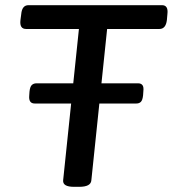

<svg xmlns="http://www.w3.org/2000/svg" viewBox="-20 -720 668 742"><path d="M266 2Q222 2 224 -23L285 -608H81Q55 -608 59 -642L62 -665Q65 -700 90 -700H606Q631 -700 627 -666L625 -643Q621 -608 596 -608H394L333 -23Q331 2 286 2ZM114 -320Q90 -320 93 -351L94 -366Q96 -385 103 -391.5Q110 -398 121 -398H514Q525 -398 530.5 -391Q536 -384 534 -367L533 -352Q531 -333 524.5 -326.5Q518 -320 507 -320Z"/></svg>

Font: Asap Semi Expanded Semi Expanded Medium
Style: Italic
Weight: 500
Width: 6
Italic angle: -6°
Designer: Pablo Cosgaya
Foundry: Omnibus-Type
Version: Version 3.001; ttfautohint (v1.8.4.7-5d5b)